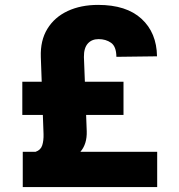

<svg xmlns="http://www.w3.org/2000/svg" viewBox="-20 -757 725 777"><path d="M616.1 0H72.1V-142.8H124.3Q144.9 -149.9 150.9 -168.9Q157 -187.9 156.2 -214.8L153.4 -291.9H70.3V-426.1H148.8L145.2 -526.3Q142.8 -593 171.7 -640.3Q200.6 -687.5 253.9 -712.4Q307.2 -737.2 377.1 -737.2Q491.5 -737.2 552.7 -680.9Q614 -624.6 615.4 -529.1L451 -527Q450.6 -568.9 429.5 -583.8Q408.4 -598.7 378.9 -598.7Q351.2 -598.7 335.2 -580.6Q319.2 -562.5 319.6 -526.3L323.5 -426.1H479.8V-291.9H328.5L331 -226.2Q332.7 -174.4 305.4 -142.8H616.1Z"/></svg>

Font: Inter UI Extra Bold
Style: Regular
Weight: 800
Designer: Rasmus Andersson
Foundry: rsms
Version: 3.2;8d6f07862